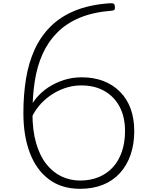

<svg xmlns="http://www.w3.org/2000/svg" viewBox="-20 -1168 958 1207"><path d="M484 19Q368 19 288.5 -40Q209 -99 168 -206Q127 -313 127 -458Q127 -572 143.5 -673Q160 -774 198 -857Q236 -940 298.5 -1002Q361 -1064 451.5 -1101Q542 -1138 663 -1147Q685 -1149 693 -1145.5Q701 -1142 702 -1128Q704 -1115 700.5 -1108.5Q697 -1102 685 -1101Q567 -1092 482.5 -1057Q398 -1022 340 -963.5Q282 -905 247.5 -828Q213 -751 198.5 -657Q184 -563 184 -455Q184 -348 207 -268.5Q230 -189 271 -137Q312 -85 366.5 -59Q421 -33 484 -33Q549 -33 601.5 -55Q654 -77 690.5 -117.5Q727 -158 746.5 -215.5Q766 -273 766 -344Q766 -433 732 -497Q698 -561 636.5 -596Q575 -631 491 -631Q446 -631 404 -619Q362 -607 324 -585Q286 -563 255 -534Q224 -505 201 -469.5Q178 -434 167 -394L153 -453Q170 -503 203 -545Q236 -587 282 -617.5Q328 -648 381.5 -665Q435 -682 493 -682Q570 -682 630.5 -658.5Q691 -635 735 -590.5Q779 -546 801.5 -484Q824 -422 824 -344Q824 -261 800.5 -194Q777 -127 733 -79Q689 -31 626 -6Q563 19 484 19Z"/></svg>

Font: Playwrite CL ExtraLight
Style: Regular
Weight: 200
Designer: Veronika Burian, José Scaglione
Foundry: TypeTogether
Version: Version 1.002